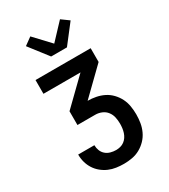

<svg xmlns="http://www.w3.org/2000/svg" viewBox="-237 -1102 1074 1221"><g transform="rotate(-30 300.0 -492.0)"><path d="M303 8Q275 8 247 4Q219 0 193.5 -11Q168 -22 146 -40Q124 -58 109 -81.5Q94 -105 86.5 -132Q79 -159 79 -187V-189H198V-188Q198 -168 205.5 -149Q213 -130 228 -117Q243 -104 263 -98.5Q283 -93 303 -93Q319 -93 334.5 -97Q350 -101 363 -110.5Q376 -120 385 -133.5Q394 -147 399 -162.5Q404 -178 406 -194Q408 -210 408 -226Q408 -250 403 -273.5Q398 -297 383.5 -316Q369 -335 346.5 -344.5Q324 -354 300 -354H169V-455L353 -634H81V-735H486V-634L302 -455Q332 -455 362.5 -449Q393 -443 420 -429.5Q447 -416 468.5 -393.5Q490 -371 503.5 -344Q517 -317 522 -286.5Q527 -256 527 -226Q527 -195 522 -164.5Q517 -134 504 -106Q491 -78 469.5 -55.5Q448 -33 421 -18Q394 -3 363.5 2.5Q333 8 303 8ZM242 -815 136 -952 191 -992 300 -876 409 -992 464 -952 358 -815Z"/></g></svg>

Font: R Plex Mono
Style: Bold
Weight: 700
Monospace: yes
Designer: Belleve Invis
Foundry: Belleve Invis
Version: Version 31.8.0